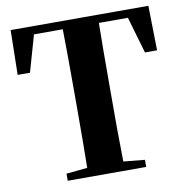

<svg xmlns="http://www.w3.org/2000/svg" viewBox="-83 -826 879 906"><g transform="rotate(-10 357.0 -373.5)"><path d="M443 -708Q441 -605 441 -395V-198Q442 -112 443 -44L545 -34V0H169V-34L270 -44Q272 -144 272 -351V-395Q272 -605 270 -708H132L82 -533H23L27 -747H687L691 -533H633L582 -708Z"/></g></svg>

Font: Source Han Serif SC Heavy
Style: Regular
Weight: 900
Designer: Ryoko NISHIZUKA  (kana & ideographs); Frank Grießhammer (Latin, Greek & Cyrillic); Wenlong ZHANG  (bopomofo); Sandoll Co
Foundry: Adobe Systems Incorporated
Version: Version 1.001 October 20, 2017